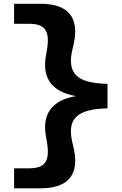

<svg xmlns="http://www.w3.org/2000/svg" viewBox="-20 -822 660 1042"><path d="M56.5 200H201C352 200 412 123.5 380 -17.5L372.5 -49.5C344 -174.5 392 -230 563.5 -234V-367C392 -370.5 344.5 -426.5 372.5 -551.5L380 -584C411.5 -725 352 -801.5 201 -801.5H56.5V-693H136C224 -693 253.5 -656 234 -546.5L229 -517C208.5 -402.5 257.5 -323.5 392.5 -300.5C258 -278 209 -199 229 -85L234 -55C253.5 54.5 224 91.5 136 91.5H56.5Z"/></svg>

Font: Monaspace Neon
Style: Bold
Weight: 700
Designer: Riley Cran & the Lettermatic Team
Foundry: Lettermatic
Version: Version 1.200 (Monaspace Neon)